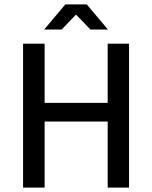

<svg xmlns="http://www.w3.org/2000/svg" viewBox="-20 -854 692 874"><path d="M85 0V-655.3H183.1V-385.7H470.2V-655.3H567.4V0H470.2V-300.8H183.1V0ZM181.2 -719.7 277.3 -834H375L471.2 -719.7H391.6L328.1 -785.6H324.2L260.7 -719.7Z"/></svg>

Font: Varta Light SemiBold
Style: Regular
Weight: 600
Version: Version 1.004